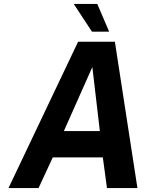

<svg xmlns="http://www.w3.org/2000/svg" viewBox="-20 -951 736 971"><path d="M375 -740H561L675 0H521L500 -155H247L175 0H23ZM485 -288 447 -612 303 -288ZM353 -931H472L532 -791H445Z"/></svg>

Font: Exo
Style: Bold Italic
Weight: 700
Italic angle: -9°
Designer: Natanael Gama
Foundry: Natanael Gama
Version: Version 1.500; ttfautohint (v1.6)